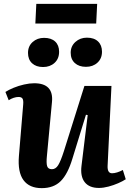

<svg xmlns="http://www.w3.org/2000/svg" viewBox="-20 -959 673 994"><path d="M8 -483Q25 -494 50.5 -504.5Q76 -515 104.5 -521.5Q133 -528 157 -528Q259 -528 249 -430L223 -153Q219 -115 224 -99Q229 -83 249 -83Q268 -83 281 -103.5Q294 -124 311 -177L417 -514H557L537 -99Q536 -62 560 -62Q572 -62 586.5 -66.5Q601 -71 616 -79L631 -31Q616 -21 592 -10.5Q568 0 541.5 7Q515 14 492 14Q442 14 418.5 -16Q395 -46 402 -101L434 -363L425 -365L355 -138Q331 -58 294.5 -21.5Q258 15 196 15Q132 15 101.5 -26.5Q71 -68 78 -152L100 -417Q102 -440 96.5 -448.5Q91 -457 76 -457Q64 -457 50.5 -452.5Q37 -448 25 -440ZM346 -686Q346 -720 370.5 -742Q395 -764 430 -764Q467 -764 487.5 -744.5Q508 -725 508 -691Q508 -656 484.5 -634.5Q461 -613 425 -613Q389 -613 367.5 -632.5Q346 -652 346 -686ZM125 -685Q125 -720 149 -741.5Q173 -763 208 -763Q245 -763 265.5 -744Q286 -725 286 -691Q286 -655 262.5 -633.5Q239 -612 203 -612Q167 -612 146 -631.5Q125 -651 125 -685ZM168 -939H483L478 -837H163Z"/></svg>

Font: Literata 36pt
Style: Bold Italic
Weight: 700
Italic angle: -2°
Designer: Latin by Veronika Burian and Jose Scaglione. Greek by Irene Vlachou. Cyrillic by Vera Evstafieva
Foundry: TypeTogether
Version: Version 3.002